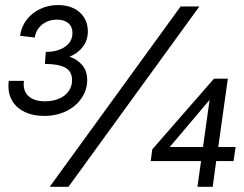

<svg xmlns="http://www.w3.org/2000/svg" viewBox="-20 -722 943 742"><path d="M12.5 -389Q12.5 -399 14 -409.5H72.5Q71.5 -401.5 71.5 -397Q71.5 -365.5 93.2 -348Q115 -330.5 154 -330.5Q184.5 -330.5 208.2 -340.8Q232 -351 245.2 -369.5Q258.5 -388 258.5 -412Q258.5 -447 231.5 -461Q204.5 -475 153.5 -475L157 -521.5Q183.5 -521 207 -529Q230.5 -537 245.2 -553.5Q260 -570 260 -594.5Q260 -619 244.2 -632.5Q228.5 -646 200.5 -646Q166 -646 142.2 -626.5Q118.5 -607 114.5 -577L57.5 -583.5Q62 -618 82.5 -645Q103 -672 134.8 -687.2Q166.5 -702.5 204.5 -702.5Q239 -702.5 265 -689.8Q291 -677 305.2 -654Q319.5 -631 319.5 -601Q319.5 -566.5 300.2 -541.2Q281 -516 248.5 -503Q278.5 -493 297.8 -470.5Q317 -448 317 -412.5Q317 -376 296 -344Q275 -312 237 -293Q199 -274 150.5 -274Q109 -274 77.8 -288.2Q46.5 -302.5 29.5 -328.8Q12.5 -355 12.5 -389ZM678 -697H750.5L244.5 0H172ZM757 -99.5H562.5L568.5 -145L807 -418H860.5L823.5 -154H890.5L882.5 -99.5H815.5L802 0H743ZM764.5 -154 790 -336 636 -154Z"/></svg>

Font: HK Grotesk Medium
Style: Italic
Weight: 500
Italic angle: -8°
Designer: Alfredo Marco Pradil
Foundry: Hanken Design Co.
Version: Version 3.004